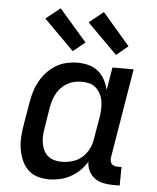

<svg xmlns="http://www.w3.org/2000/svg" viewBox="-54 -812 709 867"><g transform="rotate(5 300.0 -379.0)"><path d="M200 8Q172 8 146.5 0Q121 -8 103 -26.5Q85 -45 75 -69.5Q65 -94 61 -120.5Q57 -147 59 -175Q61 -203 66 -231L83 -331Q87 -356 94.5 -380.5Q102 -405 114.5 -427.5Q127 -450 145.5 -470Q164 -490 186.5 -503.5Q209 -517 234.5 -522.5Q260 -528 285 -528Q310 -528 334.5 -521.5Q359 -515 377.5 -499.5Q396 -484 407.5 -462.5Q419 -441 425 -417L442 -520H538L471 -116Q470 -108 471 -100Q472 -92 476.5 -86.5Q481 -81 488.5 -78.5Q496 -76 504 -76H522L521 8H490Q467 8 445.5 3.5Q424 -1 407 -13.5Q390 -26 380.5 -45.5Q371 -65 371 -87Q358 -65 339 -46.5Q320 -28 297 -15.5Q274 -3 249 2.5Q224 8 200 8ZM251 -76Q274 -76 298.5 -83Q323 -90 342 -106.5Q361 -123 372.5 -146Q384 -169 387 -192L404 -292Q407 -310 407.5 -328.5Q408 -347 405.5 -364Q403 -381 395 -396.5Q387 -412 374.5 -423.5Q362 -435 345 -439.5Q328 -444 309 -444Q293 -444 277 -440.5Q261 -437 245.5 -428.5Q230 -420 218 -407.5Q206 -395 197.5 -380Q189 -365 184 -349Q179 -333 176 -317L160 -217Q157 -200 156.5 -183Q156 -166 159 -149.5Q162 -133 169.5 -118.5Q177 -104 189.5 -94Q202 -84 218 -80Q234 -76 251 -76ZM453 -578 317 -714 382 -766 506 -622ZM257 -578 121 -714 186 -766 311 -622Z"/></g></svg>

Font: Iosevka Etoile Medium
Style: Italic
Weight: 500
Italic angle: -9°
Designer: Belleve Invis
Foundry: Belleve Invis
Version: Version 22.1.2; ttfautohint (v1.8.4)